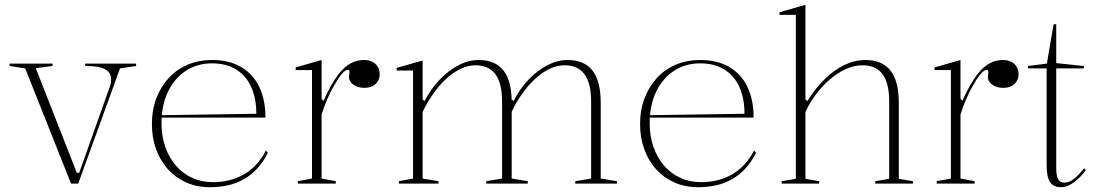

<svg xmlns="http://www.w3.org/2000/svg" viewBox="-20 -765 4582 800"><path d="M276 0 85 -480 20 -490V-500H199V-490L129 -481L300 -45H310L439 -408Q441 -413 442 -420Q443 -427 443 -434Q443 -448 437.5 -458Q432 -468 419.5 -475.5Q407 -483 386.5 -486.5Q366 -490 335 -490V-500H547V-490L480 -480L306 0Z M864 -515Q935 -515 985 -485.5Q1035 -456 1060.5 -402.5Q1086 -349 1086 -275H653V-285L1048 -291Q1048 -356 1026.5 -403Q1005 -450 964 -475.5Q923 -501 863 -501Q802 -501 754.5 -470Q707 -439 680 -383Q653 -327 653 -251Q653 -198 668.5 -153.5Q684 -109 712 -76Q740 -43 779.5 -24.5Q819 -6 867 -6Q904 -6 937 -14.5Q970 -23 997.5 -39Q1025 -55 1048 -80Q1071 -105 1088 -138L1096 -128Q1077 -90 1052 -63Q1027 -36 996.5 -18.5Q966 -1 930.5 7Q895 15 854 15Q800 15 755.5 -5Q711 -25 679.5 -60Q648 -95 630.5 -143Q613 -191 613 -247Q613 -307 631.5 -355.5Q650 -404 683 -440Q716 -476 762 -495.5Q808 -515 864 -515Z M1221 0V-10L1280 -21V-473H1212V-484L1320 -515V-353L1328 -345Q1344 -381 1359.5 -408Q1375 -435 1389 -454Q1415 -487 1441 -501Q1467 -515 1496 -515Q1516 -515 1530.5 -508Q1545 -501 1553.5 -487.5Q1562 -474 1562 -454Q1562 -440 1554.5 -427Q1547 -414 1533 -406.5Q1519 -399 1498 -399Q1480 -399 1465.5 -405Q1451 -411 1442.5 -421.5Q1434 -432 1434 -445Q1434 -450 1435 -453.5Q1436 -457 1436 -460.5Q1436 -464 1436 -467Q1436 -474 1430 -474Q1418 -474 1402.5 -455Q1387 -436 1370 -405Q1356 -381 1343 -350.5Q1330 -320 1320 -288V-21L1379 -10V0Z M1642 0V-10L1701 -21V-471H1633V-482L1741 -513V-350L1749 -344Q1775 -394 1811.5 -432.5Q1848 -471 1890 -493Q1932 -515 1974 -515Q2009 -515 2035 -504Q2061 -493 2078 -471Q2095 -449 2103.5 -416.5Q2112 -384 2112 -340V-21L2179 -10V0H2006V-10L2072 -21V-342Q2072 -418 2044.5 -455.5Q2017 -493 1961 -493Q1931 -493 1900 -478.5Q1869 -464 1840 -437.5Q1811 -411 1786 -375.5Q1761 -340 1741 -299V-21L1807 -10V0ZM2377 0V-10L2443 -21V-342Q2443 -418 2415.5 -455.5Q2388 -493 2332 -493Q2301 -493 2270.5 -478.5Q2240 -464 2211 -437.5Q2182 -411 2156.5 -375.5Q2131 -340 2112 -299V-350L2120 -344Q2145 -394 2181.5 -432.5Q2218 -471 2260.5 -493Q2303 -515 2345 -515Q2380 -515 2406.5 -503.5Q2433 -492 2449.5 -470Q2466 -448 2474.5 -415Q2483 -382 2483 -338V-21L2551 -10V0Z M2898 -515Q2969 -515 3019 -485.5Q3069 -456 3094.5 -402.5Q3120 -349 3120 -275H2687V-285L3082 -291Q3082 -356 3060.5 -403Q3039 -450 2998 -475.5Q2957 -501 2897 -501Q2836 -501 2788.5 -470Q2741 -439 2714 -383Q2687 -327 2687 -251Q2687 -198 2702.5 -153.5Q2718 -109 2746 -76Q2774 -43 2813.5 -24.5Q2853 -6 2901 -6Q2938 -6 2971 -14.5Q3004 -23 3031.5 -39Q3059 -55 3082 -80Q3105 -105 3122 -138L3130 -128Q3111 -90 3086 -63Q3061 -36 3030.5 -18.5Q3000 -1 2964.5 7Q2929 15 2888 15Q2834 15 2789.5 -5Q2745 -25 2713.5 -60Q2682 -95 2664.5 -143Q2647 -191 2647 -247Q2647 -307 2665.5 -355.5Q2684 -404 2717 -440Q2750 -476 2796 -495.5Q2842 -515 2898 -515Z M3784 -10V0H3627V-10L3685 -20V-342Q3685 -418 3657.5 -455.5Q3630 -493 3574 -493Q3540 -493 3506 -478Q3472 -463 3440 -436Q3408 -409 3381.5 -374Q3355 -339 3336 -299V-20L3393 -10V0H3237V-10L3296 -20V-703H3228V-714L3336 -745V-350L3344 -344Q3378 -398 3417 -436Q3456 -474 3499 -494.5Q3542 -515 3587 -515Q3622 -515 3648 -503.5Q3674 -492 3691 -470Q3708 -448 3716.5 -415Q3725 -382 3725 -338V-20Z M3883 0V-10L3942 -21V-473H3874V-484L3982 -515V-353L3990 -345Q4006 -381 4021.5 -408Q4037 -435 4051 -454Q4077 -487 4103 -501Q4129 -515 4158 -515Q4178 -515 4192.5 -508Q4207 -501 4215.5 -487.5Q4224 -474 4224 -454Q4224 -440 4216.5 -427Q4209 -414 4195 -406.5Q4181 -399 4160 -399Q4142 -399 4127.5 -405Q4113 -411 4104.5 -421.5Q4096 -432 4096 -445Q4096 -450 4097 -453.5Q4098 -457 4098 -460.5Q4098 -464 4098 -467Q4098 -474 4092 -474Q4080 -474 4064.5 -455Q4049 -436 4032 -405Q4018 -381 4005 -350.5Q3992 -320 3982 -288V-21L4041 -10V0Z M4401 15Q4369 15 4355 -6.5Q4341 -28 4341 -75V-480H4263V-490L4342 -500L4370 -664H4381V-502L4496 -490V-480H4381V-66Q4381 -32 4389 -18Q4397 -4 4414 -4Q4436 -4 4456.5 -21Q4477 -38 4497 -64L4504 -56Q4496 -44 4484.5 -32Q4473 -20 4459.5 -9Q4446 2 4431 8.5Q4416 15 4401 15Z"/></svg>

Font: Kalnia ExtraLight
Style: Regular
Weight: 250
Designer: Frida Medrano
Foundry: Frida Medrano
Version: Version 1.105